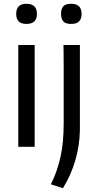

<svg xmlns="http://www.w3.org/2000/svg" viewBox="-20 -779 519 1019"><path d="M250 199Q268 163 280.5 127Q293 91 301.5 52Q310 13 314 -31Q318 -75 318 -128Q318 -132 318 -161Q318 -190 318 -232Q318 -274 318 -323Q318 -372 318 -416.5Q318 -461 317.5 -495Q317 -529 317 -540H404V-86Q402 -3 379 74.5Q356 152 314 220ZM358 -652Q329 -652 316.5 -665Q304 -678 304 -705Q304 -733 316.5 -746Q329 -759 358 -759Q413 -759 413 -705Q413 -652 358 -652ZM77 -540H164V0H77ZM120 -652Q66 -652 66 -705Q66 -759 120 -759Q176 -759 176 -705Q176 -652 120 -652Z"/></svg>

Font: EncodeSans
Style: Regular
Weight: 400
Designer: Pablo Impallari, Andres Torresi
Foundry: Pablo Impallari, Andres Torresi
Version: Version 1.000; ttfautohint (v1.4.1)